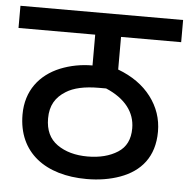

<svg xmlns="http://www.w3.org/2000/svg" viewBox="-48 -669 704 716"><g transform="rotate(5 304.5 -311.0)"><path d="M608.9 -622.1H0V-539.1H287.1V-423.8C244.6 -423.8 204.6 -416 167 -400.9C92.3 -370.1 43 -308.6 43 -219.2C43 -76.2 147.9 0 301.8 0C347.2 0 389.2 -6.8 426.8 -20.5C502 -47.9 551.8 -104 551.8 -199.2C551.8 -247.1 537.1 -290.5 507.8 -329.1C478.5 -367.7 437 -397 383.8 -417V-539.1H608.9ZM297.9 -84C252 -84 213.9 -94.7 184.1 -115.7C154.3 -136.7 139.2 -168.9 139.2 -212.9C139.2 -261.2 158.7 -293 195.8 -315.9C223.6 -333.5 264.2 -342.8 318.8 -342.8H345.2C418 -312 455.1 -263.2 455.1 -203.1C455.1 -161.6 440.4 -131.8 410.6 -112.8C380.9 -93.8 343.3 -84 297.9 -84Z"/></g></svg>

Font: Noto Reveo Sans
Style: Regular
Weight: 500
Designer: Monotype Design Team
Foundry: Monotype Imaging Inc.
Version: Version 2.007